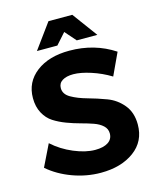

<svg xmlns="http://www.w3.org/2000/svg" viewBox="-132 -998 901 1099"><g transform="rotate(-15 318.5 -449.0)"><path d="M333 -824 275 -759H154L262 -907H403L512 -759H390ZM231 -518Q231 -482 269.5 -460Q308 -438 362.5 -423Q417 -408 472 -387.5Q527 -367 565 -321Q603 -275 603 -204Q603 -104 526 -47.5Q449 9 329 9Q244 9 162 -21Q80 -51 20 -103L83 -232Q136 -184 205 -155Q274 -126 331 -126Q380 -126 407.5 -144Q435 -162 435 -196Q435 -223 414.5 -242Q394 -261 361 -272.5Q328 -284 288.5 -294.5Q249 -305 209 -320Q169 -335 136 -356Q103 -377 82.5 -415Q62 -453 62 -504Q62 -599 136.5 -656Q211 -713 333 -713Q482 -713 599 -636L538 -505Q484 -538 423.5 -557.5Q363 -577 320 -577Q279 -577 255 -562Q231 -547 231 -518Z"/></g></svg>

Font: Montserrat-Arabic SemiBold
Style: Regular
Weight: 600
Designer: Mohamed Gaber
Foundry: Kief Type Foundry
Version: Version 5.008;PS 005.008;hotconv 1.0.88;makeotf.lib2.5.64775